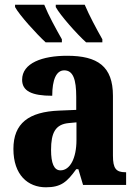

<svg xmlns="http://www.w3.org/2000/svg" viewBox="-20 -786 581 816"><path d="M346 -606H415V-619C390 -663 359 -721 340 -766H217V-756C236 -721 306 -642 346 -606ZM174 -606H243V-619C218 -663 186 -721 168 -766H44V-756C63 -721 135 -642 174 -606ZM175 10C240 10 265 -13 304 -67H313L333 0H516V-54H513C473 -54 460 -70 460 -125V-379C460 -504 395 -549 265 -549C160 -549 74 -518 74 -447C74 -399 115 -379 202 -379C202 -447 219 -487 253 -487C291 -487 304 -448 304 -374V-319L232 -316C102 -311 37 -262 37 -153C37 -42 99 10 175 10ZM237 -62C209 -62 197 -93 197 -149C197 -221 215 -258 273 -263L305 -266V-191C305 -114 278 -62 237 -62Z"/></svg>

Font: Noto Serif Condensed ExtraBold
Style: Regular
Weight: 800
Width: 3
Designer: Monotype Design Team
Foundry: Monotype Imaging Inc.
Version: Version 2.013